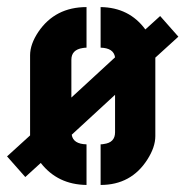

<svg xmlns="http://www.w3.org/2000/svg" viewBox="-20 -524 526 545"><path d="M0 -80.1 51.8 -21.5 95.7 -61.5Q143.6 0 225.6 1V-114.3Q187.5 -115.2 183.6 -141.6L306.6 -254.9V-148.4Q306.6 -119.1 274.4 -115.2Q270.5 -114.3 265.6 -114.3V1Q352.5 1 398.4 -71.3Q420.9 -106.4 420.9 -137.7V-360.4L486.3 -419.9L434.6 -478.5L392.6 -440.4Q346.7 -502.9 265.6 -503.9V-388.7Q302.7 -387.7 306.6 -361.3L182.6 -247.1V-354.5Q182.6 -382.8 214.8 -387.7Q220.7 -388.7 225.6 -388.7V-503.9Q136.7 -503.9 88.9 -433.6Q65.4 -398.4 65.4 -367.2V-139.6Z"/></svg>

Font: Post No Bills Colombo ExtraBold
Style: Regular
Weight: 800
Designer: Kosala Senevirathne, Siva Puranthara, Lasantha Premarathna, Tharique Azeez
Foundry: Mooniak
Version: Version 1.220 ; ttfautohint (v1.6)